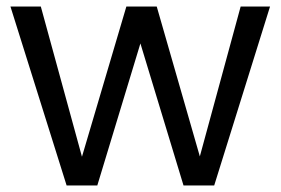

<svg xmlns="http://www.w3.org/2000/svg" viewBox="-20 -568 860 588"><path d="M12 -548H105L231 -88L367 -548H460L592 -89L717 -548H807L636 0H542L410 -435L278 0H184Z"/></svg>

Font: Poppins
Style: Regular
Weight: 400
Designer: Ninad Kale (Devanagari), Jonny Pinhorn (Latin)
Version: Version 5.002